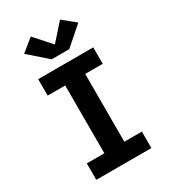

<svg xmlns="http://www.w3.org/2000/svg" viewBox="-235 -1103 1070 1214"><g transform="rotate(-30 300.0 -496.0)"><path d="M99 0V-120H227V-615H99V-735H501V-615H373V-120H501V0ZM364 -801H236L102 -918L193 -992L300 -872L407 -992L498 -918Z"/></g></svg>

Font: Iosevka Custom Heavy Extended
Style: Regular
Weight: 900
Width: 7
Monospace: yes
Designer: Belleve Invis
Foundry: Belleve Invis
Version: Version 11.2.4; ttfautohint (v1.8.4)